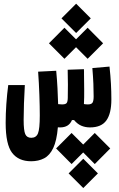

<svg xmlns="http://www.w3.org/2000/svg" viewBox="-20 -667 626 1011"><path d="M144 182.1Q77.6 182.1 43.7 137.7Q9.8 93.3 9.8 -20Q9.8 -66.9 13.4 -119.6Q17.1 -172.4 23.4 -219.2H110.8Q107.9 -172.4 106.2 -122.3Q104.5 -72.3 104.5 -35.6Q104.5 20 113 39.3Q121.6 58.6 144.5 58.6Q170.4 58.6 179.9 35.4Q189.5 12.2 189.5 -59.1Q189.5 -104.5 187.3 -167.7Q185.1 -231 180.7 -289.6L275.9 -294.4Q280.3 -249 282.7 -203.1Q285.2 -157.2 286.1 -118.7Q297.9 -117.2 306.6 -117.2Q324.7 -117.2 330.6 -124Q336.4 -130.9 336.9 -150.9Q337.9 -181.6 337.6 -221.2Q337.4 -260.7 336.4 -299.8L421.9 -302.7Q421.9 -296.4 422.4 -290.5Q422.4 -284.2 422.4 -277.3Q422.9 -237.3 423.3 -195.1Q423.8 -152.8 421.9 -119.1Q432.1 -117.2 442.9 -117.2Q460.9 -117.2 467 -126.2Q473.1 -135.3 473.1 -159.2Q473.1 -189.5 471.7 -226.1Q470.2 -262.7 466.3 -308.6L556.6 -316.4Q562 -267.1 564.2 -225.3Q566.4 -183.6 566.4 -143.1Q566.4 -69.3 540 -32.7Q513.7 3.9 454.1 3.9Q429.2 3.9 408.4 -4.9Q387.7 -13.7 370.1 -34.7H358.9Q342.8 3.9 296.9 3.9Q290.5 3.9 284.7 3.4Q278.8 73.7 260.3 112.5Q241.7 151.4 212.2 166.7Q182.6 182.1 144 182.1ZM441.4 -357.4 380.4 -418.5 319.3 -357.4 237.8 -439 319.3 -521 380.4 -460 441.4 -521 522.9 -439ZM380.9 -493.2 303.7 -570.3 380.9 -647.5 458 -570.3ZM479 33.2 560.5 114.7 479 196.8 418 135.7 356.9 196.8 275.4 114.7 356.9 33.2 418 94.2ZM418.5 168.9 495.6 246.1 418.5 323.2 341.3 246.1Z"/></svg>

Font: CaskaydiaCove NF SemiBold
Style: Regular
Weight: 600
Designer: Aaron Bell
Foundry: Saja Typeworks
Version: Version 2111.001; VTT 6.35;Nerd Fonts 3.2.1